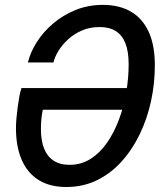

<svg xmlns="http://www.w3.org/2000/svg" viewBox="-20 -762 663 788"><path d="M252 5.5Q184.5 5.5 138.5 -23.2Q92.5 -52 69 -106.2Q45.5 -160.5 45.5 -236.5Q45.5 -254.5 47.5 -276.5Q49.5 -298.5 52.5 -321.5Q55.5 -344.5 59.2 -365Q63 -385.5 68 -400.5H511.5L492.5 -311.5H150.5L163 -343.5Q157.5 -321 154.2 -304Q151 -287 149.5 -270Q148 -253 148 -230.5Q148 -186 160.5 -153.5Q173 -121 199.2 -103.2Q225.5 -85.5 265.5 -85.5Q313.5 -85.5 352.2 -110.2Q391 -135 420 -177.2Q449 -219.5 468.8 -272.8Q488.5 -326 498.2 -384.2Q508 -442.5 508 -498Q508 -550.5 494.8 -584.2Q481.5 -618 455 -634.5Q428.5 -651 389 -651Q349 -651 316.5 -637Q284 -623 259.5 -600.5Q235 -578 219.8 -553Q204.5 -528 199.5 -505.5H94.5Q104.5 -547.5 131 -589.2Q157.5 -631 198 -665.5Q238.5 -700 290.2 -721Q342 -742 402.5 -742Q469 -742 516.8 -714.5Q564.5 -687 590 -632Q615.5 -577 615.5 -494Q615.5 -419 599.8 -346.5Q584 -274 553.2 -210.5Q522.5 -147 478.2 -98.2Q434 -49.5 377.2 -22Q320.5 5.5 252 5.5Z"/></svg>

Font: Epilogue Medium
Style: Italic
Weight: 500
Italic angle: -12°
Designer: Tyler Finck
Foundry: Etcetera Type Co
Version: Version 2.112